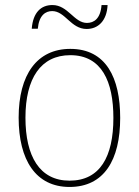

<svg xmlns="http://www.w3.org/2000/svg" viewBox="-20 -732 552 762"><path d="M106 -618H130C135 -672 161 -688 187 -688C239 -688 261 -617 324 -617C369 -617 404 -649 407 -712H383C379 -658 353 -641 325 -641C274 -641 250 -712 188 -712C143 -712 111 -683 106 -618ZM457 -264C457 -423 401 -538 259 -538C127 -538 54 -436 54 -265C54 -97 122 10 256 10C393 10 457 -97 457 -264ZM81 -265C81 -421 142 -513 259 -513C384 -513 430 -408 430 -264C430 -110 377 -15 256 -15C137 -15 81 -112 81 -265Z"/></svg>

Font: Noto Sans Arabic SemCond Thin
Style: Regular
Weight: 100
Width: 4
Designer: Monotype Design Team, Nadine Chahine, Nizar Qandah and Khaled Hosny
Foundry: Monotype Imaging Inc.
Version: Version 2.012